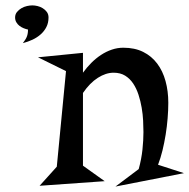

<svg xmlns="http://www.w3.org/2000/svg" viewBox="-20 -685 703 713"><path d="M160.2 -620.1Q160.2 -600.1 152.3 -584.7Q144.5 -569.3 131.3 -557.6Q118.2 -545.9 101.1 -537.8Q84 -529.8 64.9 -524.9Q69.3 -531.2 72.8 -536.1Q76.2 -541 78.6 -546.4Q81.1 -551.8 82.5 -558.6Q84 -565.4 84 -575.2Q76.7 -576.7 68.1 -580.1Q59.6 -583.5 52.5 -588.9Q45.4 -594.2 40.8 -602.1Q36.1 -609.9 36.1 -620.1Q36.1 -631.8 43 -640.4Q49.8 -648.9 59.6 -654.5Q69.3 -660.2 80.3 -662.6Q91.3 -665 100.1 -665Q108.9 -665 119.1 -662.6Q129.4 -660.2 138.7 -654.5Q147.9 -648.9 154.1 -640.4Q160.2 -631.8 160.2 -620.1ZM605 -303.2Q605 -275.9 602.5 -245.6Q600.1 -215.3 595.2 -185.1Q590.3 -154.8 583.3 -126Q576.2 -97.2 566.9 -73.2L663.1 -42L408.7 7.8L495.1 -57.1Q505.4 -94.7 509 -129.4Q512.7 -164.1 512.7 -194.8Q512.7 -213.4 511.5 -237.1Q510.3 -260.7 506.1 -285.2Q502 -309.6 494.4 -333Q486.8 -356.4 474.6 -374.8Q462.4 -393.1 444.6 -404.1Q426.8 -415 401.9 -415Q373 -415 343.3 -396Q313.5 -377 288.1 -339.8V-69.8L368.7 -12.2L127 4.9L190.9 -65.9L225.1 -420.9L121.1 -472.2L288.1 -488.8V-415Q302.2 -434.6 319.3 -451.7Q336.4 -468.8 355.5 -481.2Q374.5 -493.7 395.3 -500.7Q416 -507.8 438 -507.8Q480.5 -507.8 511.7 -492.2Q543 -476.6 563.7 -449Q584.5 -421.4 594.7 -384Q605 -346.7 605 -303.2Z"/></svg>

Font: Risque
Style: Regular
Weight: 400
Designer: Astigmatic (AOETI)
Foundry: Astigmatic (AOETI)
Version: Version 1.000